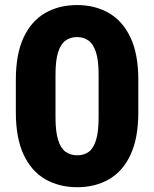

<svg xmlns="http://www.w3.org/2000/svg" viewBox="-20 -741 618 770"><path d="M534.7 -291.5Q534.7 -187.5 503.7 -120.8Q472.7 -54.2 417.5 -22.2Q362.3 9.8 290 9.8Q217.3 9.8 161.6 -22.2Q106 -54.2 74.7 -120.8Q43.5 -187.5 43.5 -291.5V-419.9Q43.5 -523.9 74.5 -590.3Q105.5 -656.7 160.9 -688.7Q216.3 -720.7 289.1 -720.7Q361.3 -720.7 416.7 -688.7Q472.2 -656.7 503.4 -590.3Q534.7 -523.9 534.7 -419.9ZM375.5 -441.4Q375.5 -498.5 365 -531.2Q354.5 -564 335.2 -578.1Q315.9 -592.3 289.1 -592.3Q262.2 -592.3 242.7 -578.1Q223.1 -564 212.9 -531.2Q202.6 -498.5 202.6 -441.4V-270.5Q202.6 -212.9 213.1 -179.4Q223.6 -146 243.2 -132.1Q262.7 -118.2 290 -118.2Q316.9 -118.2 335.9 -132.1Q355 -146 365.2 -179.4Q375.5 -212.9 375.5 -270.5Z"/></svg>

Font: Heebo ExtraBold
Style: Regular
Weight: 800
Designer: Oded Ezer
Foundry: Ezer Type House
Version: Version 3.100